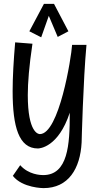

<svg xmlns="http://www.w3.org/2000/svg" viewBox="-20 -743 504 988"><path d="M351 -512C347 -446 284 -53 185 -53C178 -53 123 -59 123 -254C123 -318 130 -404 147 -518L58 -525C50 -431 45 -347 45 -274C45 -90 77 21 175 21C183 21 280 16 339 -163V-157C339 1 330 158 202 158C189 158 127 156 84 107L46 162C96 225 204 225 204 225C332 225 393 125 400 -10C400 -10 408 -330 425 -512ZM332 -582 258 -723H206L131 -582L192 -551L243 -695H217L277 -553Z"/></svg>

Font: Englebert
Style: Regular
Weight: 400
Designer: Astigmatic (AOETI)
Foundry: Astigmatic (AOETI)
Version: Version 1.000